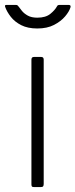

<svg xmlns="http://www.w3.org/2000/svg" viewBox="-40 -762 307 782"><path d="M138 -13Q138 -6 135.5 -3Q133 0 125 0H100Q92 0 90 -2.5Q88 -5 88 -11V-519Q88 -530 98 -530H128Q138 -530 138 -519ZM239 -742Q250 -742 247 -732Q242 -715 225 -695Q208 -675 180 -660.5Q152 -646 112 -646Q73 -646 46.5 -659.5Q20 -673 4 -693.5Q-12 -714 -19 -734Q-20 -736 -19.5 -739Q-19 -742 -14 -742H23Q29 -742 31 -740.5Q33 -739 36 -735Q41 -728 49.5 -717.5Q58 -707 73 -698.5Q88 -690 112 -690Q146 -690 165 -705.5Q184 -721 192 -736Q194 -740 196.5 -741Q199 -742 202 -742Z"/></svg>

Font: Libre Franklin ExtraLight
Style: Regular
Weight: 250
Designer: Pablo Impallari, Rodrigo Fuenzalida, Nhung Nguyen
Foundry: Impallari Type
Version: Version 3.000